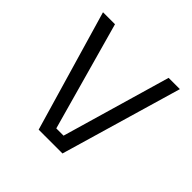

<svg xmlns="http://www.w3.org/2000/svg" viewBox="-135 -624 747 747"><g transform="rotate(45 238.5 -250.0)"><path d="M27 -500H93L218 -52H258L388 -500H450L304 0H173Z"/></g></svg>

Font: Titillium Web Light
Style: Regular
Weight: 300
Version: Version 1.002;PS 57.000;hotconv 1.0.70;makeotf.lib2.5.55311